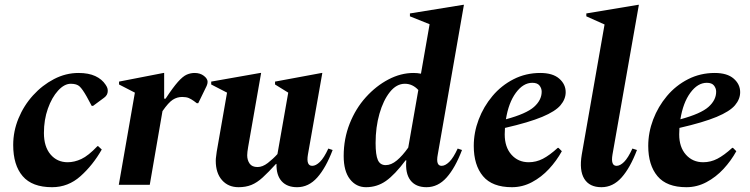

<svg xmlns="http://www.w3.org/2000/svg" viewBox="-20 -770 3125 800"><path d="M197 10Q114 10 74.5 -36Q35 -82 35 -166Q35 -223 57 -276.5Q79 -330 117.5 -372.5Q156 -415 205 -440.5Q254 -466 307 -466Q349 -466 377 -453Q405 -440 420 -417Q426 -408 427.5 -402.5Q429 -397 429 -391Q429 -374 414 -363L368 -329H362L341 -368Q324 -398 312 -409.5Q300 -421 275 -421Q248 -421 222 -392.5Q196 -364 179.5 -317.5Q163 -271 163 -216Q163 -159 190.5 -126.5Q218 -94 262 -94Q290 -94 319 -107.5Q348 -121 386 -161H389L404 -147Q367 -82 315.5 -36Q264 10 197 10Z M475 0 542 -384 476 -418V-430L661 -466H664V-359H670Q701 -406 721.5 -429Q742 -452 758 -459Q774 -466 791 -466Q814 -466 829.5 -454Q845 -442 845 -429Q845 -421 841 -412L806 -340H800L788 -349Q777 -357 766.5 -361.5Q756 -366 739 -366Q718 -366 700 -354.5Q682 -343 657 -307L604 0Z M974 10Q931 10 905 -19.5Q879 -49 879 -100Q879 -109 880.5 -118.5Q882 -128 883 -138L926 -384L860 -418V-430L1064 -466H1068L1014 -158Q1010 -135 1010 -123Q1010 -103 1020 -88.5Q1030 -74 1053 -74Q1074 -74 1096 -91Q1118 -108 1136 -128L1181 -384L1126 -418V-430L1320 -466H1323L1263 -126Q1255 -79 1281 -79Q1296 -79 1313 -95.5Q1330 -112 1348 -151L1366 -145Q1338 -71 1302 -30.5Q1266 10 1218 10Q1176 10 1153.5 -15Q1131 -40 1132 -87H1130Q1098 -52 1074.5 -30.5Q1051 -9 1027.5 0.5Q1004 10 974 10Z M1505 10Q1464 10 1438 -23.5Q1412 -57 1412 -120Q1412 -192 1437 -255Q1462 -318 1504.5 -365Q1547 -412 1598.5 -439Q1650 -466 1703 -466Q1719 -466 1734 -463L1770 -669L1688 -702V-714L1910 -750H1913L1804 -126Q1795 -79 1820 -79Q1835 -79 1852 -95.5Q1869 -112 1887 -151L1905 -145Q1877 -71 1841 -30.5Q1805 10 1757 10Q1712 10 1690 -19Q1668 -48 1673 -102H1670Q1625 -42 1588 -16Q1551 10 1505 10ZM1545 -174Q1545 -124 1554.5 -103Q1564 -82 1587 -82Q1610 -82 1633.5 -101.5Q1657 -121 1681 -155L1723 -395Q1699 -421 1667 -421Q1632 -421 1604.5 -386.5Q1577 -352 1561 -296Q1545 -240 1545 -174Z M2113 10Q2031 10 1992.5 -36Q1954 -82 1954 -162Q1954 -218 1974.5 -272Q1995 -326 2032 -370Q2069 -414 2120 -440Q2171 -466 2231 -466Q2283 -466 2310 -442.5Q2337 -419 2337 -386Q2337 -357 2315.5 -331.5Q2294 -306 2239 -283Q2184 -260 2084 -237Q2083 -224 2083 -210Q2083 -157 2111 -125.5Q2139 -94 2183 -94Q2214 -94 2242 -108.5Q2270 -123 2304 -154H2307L2321 -140Q2299 -100 2267.5 -66Q2236 -32 2196.5 -11Q2157 10 2113 10ZM2198 -425Q2160 -425 2129.5 -383.5Q2099 -342 2088 -273Q2173 -296 2205 -324.5Q2237 -353 2237 -388Q2237 -402 2228 -413.5Q2219 -425 2198 -425Z M2486 10Q2436 10 2414.5 -25Q2393 -60 2404 -126L2499 -668L2423 -702V-714L2639 -750H2642L2532 -126Q2524 -79 2549 -79Q2564 -79 2580.5 -95.5Q2597 -112 2615 -151L2634 -145Q2606 -71 2570 -30.5Q2534 10 2486 10Z M2840 10Q2758 10 2719.5 -36Q2681 -82 2681 -162Q2681 -218 2701.5 -272Q2722 -326 2759 -370Q2796 -414 2847 -440Q2898 -466 2958 -466Q3010 -466 3037 -442.5Q3064 -419 3064 -386Q3064 -357 3042.5 -331.5Q3021 -306 2966 -283Q2911 -260 2811 -237Q2810 -224 2810 -210Q2810 -157 2838 -125.5Q2866 -94 2910 -94Q2941 -94 2969 -108.5Q2997 -123 3031 -154H3034L3048 -140Q3026 -100 2994.5 -66Q2963 -32 2923.5 -11Q2884 10 2840 10ZM2925 -425Q2887 -425 2856.5 -383.5Q2826 -342 2815 -273Q2900 -296 2932 -324.5Q2964 -353 2964 -388Q2964 -402 2955 -413.5Q2946 -425 2925 -425Z"/></svg>

Font: Spectral
Style: Bold Italic
Weight: 700
Italic angle: -10°
Designer: Jean-Baptiste Levee
Foundry: Production Type
Version: Version 2.001